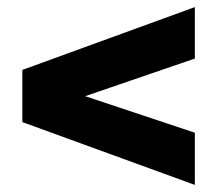

<svg xmlns="http://www.w3.org/2000/svg" viewBox="-20 -620 612 541"><path d="M529 -99 43 -276V-423L529 -600V-455L220 -349L529 -246Z"/></svg>

Font: MuseoModerno Thin ExtraBold
Style: Regular
Weight: 800
Version: Version 1.002